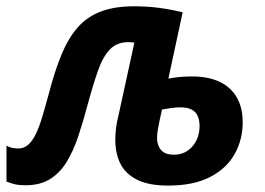

<svg xmlns="http://www.w3.org/2000/svg" viewBox="-57 -574 834 604"><path d="M471.7 9.8Q411.6 9.8 375 -8.3Q338.4 -26.4 322 -58.6Q305.7 -90.8 305.7 -134.3Q305.7 -151.4 308.1 -171.4Q310.5 -191.4 316.4 -213.9L365.7 -439.9Q361.3 -440.9 356.2 -441.2Q351.1 -441.4 346.2 -441.4Q311 -441.4 289.1 -418.9Q267.1 -396.5 251.5 -352.3Q235.8 -308.1 218.3 -243.2Q204.1 -189.5 188.7 -143.8Q173.3 -98.1 152.1 -63.7Q130.9 -29.3 99.9 -10.3Q68.8 8.8 23.4 8.8Q3.9 8.8 -9 5.9Q-22 2.9 -36.6 -2.9V-115.7Q-27.8 -110.4 -17.6 -108.6Q-7.3 -106.9 0.5 -106.9Q18.1 -106.9 31.2 -118.2Q44.4 -129.4 55.2 -151.4Q65.9 -173.3 75.7 -205.6Q85.4 -237.8 96.7 -279.8Q115.2 -351.1 136.7 -402.8Q158.2 -454.6 187.7 -488Q217.3 -521.5 260.3 -537.8Q303.2 -554.2 364.7 -554.2Q406.7 -554.2 444.8 -549.1Q482.9 -543.9 517.6 -535.2L472.7 -326.7Q486.8 -329.6 505.4 -331.5Q523.9 -333.5 546.9 -333.5Q599.1 -333.5 634.8 -316.2Q670.4 -298.8 688.5 -266.6Q706.5 -234.4 706.5 -189.5Q706.5 -135.3 681.4 -89.8Q656.2 -44.4 604.2 -17.3Q552.2 9.8 471.7 9.8ZM490.2 -87.4Q510.3 -87.4 525.1 -95.2Q540 -103 550.3 -115.7Q560.5 -128.4 565.7 -144.5Q570.8 -160.6 570.8 -177.7Q570.8 -196.3 564.7 -209.5Q558.6 -222.7 545.4 -229.5Q532.2 -236.3 510.3 -236.3Q498 -236.3 483.2 -234.4Q468.3 -232.4 452.6 -229.5Q443.8 -190.4 440.4 -171.4Q437 -152.3 437 -140.6Q437 -117.7 449.2 -102.5Q461.4 -87.4 490.2 -87.4Z"/></svg>

Font: Open Sans SemiCondensed
Style: Bold Italic
Weight: 700
Width: 4
Italic angle: -12°
Designer: Monotype Design Team
Foundry: Monotype Imaging Inc.
Version: Version 3.003